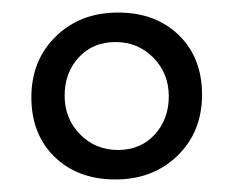

<svg xmlns="http://www.w3.org/2000/svg" viewBox="-20 -694 372 306"><path d="M164 -627Q128 -627 105.5 -602.5Q83 -578 83 -541.5Q83 -505 107.5 -480Q132 -455 168 -455Q204 -455 226.5 -479.5Q249 -504 249 -540.5Q249 -577 224.5 -602Q200 -627 164 -627ZM265 -638Q302 -602 302 -543Q302 -484 263 -446Q224 -408 164 -408Q104 -408 67 -444Q30 -480 30 -539Q30 -598 69 -636Q108 -674 168 -674Q228 -674 265 -638Z"/></svg>

Font: Hind Kochi Light
Style: Regular
Weight: 300
Designer: Dhruvi Tolia
Foundry: Indian Type Foundry
Version: Version 0.702;PS 1.0;hotconv 1.0.81;makeotf.lib2.5.63406